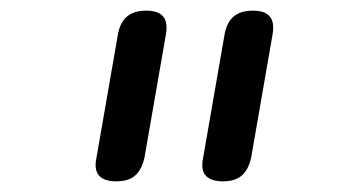

<svg xmlns="http://www.w3.org/2000/svg" viewBox="-20 -780 640 360"><path d="M401 -715Q405 -738 418 -749Q431 -760 454 -760Q477 -760 486 -749Q495 -738 491 -715L451 -485Q446 -462 433.5 -451Q421 -440 398 -440Q375 -440 365.5 -451Q356 -462 361 -485ZM201 -715Q205 -738 218 -749Q231 -760 254 -760Q277 -760 286 -749Q295 -738 291 -715L251 -485Q246 -462 233.5 -451Q221 -440 198 -440Q175 -440 165.5 -451Q156 -462 161 -485Z"/></svg>

Font: Maple Mono
Style: Italic
Weight: 400
Italic angle: -10°
Monospace: yes
Designer: subframe7536
Version: Version 7.300